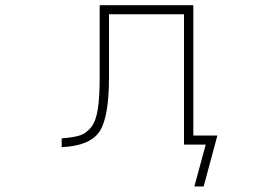

<svg xmlns="http://www.w3.org/2000/svg" viewBox="-20 -544 1040 725"><path d="M356.4 -252.9V-524.4H710V-32.2H800.8L749 160.2H713.9L756.8 2H702.1H692.4H674.8V-490.2H391.6V-252.9Q391.6 -100.6 355.5 -46.9Q319.3 6.8 212.9 11.7V-21.5Q260.7 -25.4 283.2 -33.2Q305.7 -41 323.7 -63Q341.8 -85 349.1 -130.4Q356.4 -175.8 356.4 -252.9Z"/></svg>

Font: Gen Shin Gothic Monospace ExtraLight
Style: Regular
Weight: 200
Designer: [Source Han Sans]
Ryoko NISHIZUKA  (kana & ideographs); Paul D. Hunt (Latin, Greek & Cyrillic); Wenlong ZHANG  (bopomofo
Version: Version 1.002.20150607